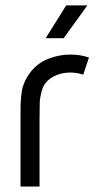

<svg xmlns="http://www.w3.org/2000/svg" viewBox="-20 -684 378 704"><path d="M300.3 -664.1 213.4 -543.9H147.5L222.7 -664.1ZM237.8 -483.9Q274.9 -483.9 306.2 -473.1L285.2 -410.2Q262.7 -418 237.8 -418Q210.4 -418 186.8 -408.4Q163.1 -398.9 148.9 -381.8Q137.7 -368.7 132.1 -347.2Q126.5 -325.7 125.7 -307.1Q125 -288.6 125 -249V0H55.2V-249Q55.2 -280.3 55.4 -294.7Q55.7 -309.1 57.6 -331.1Q59.6 -353 63.7 -366.2Q67.9 -379.4 75.7 -394.8Q83.5 -410.2 95.2 -423.8Q122.1 -455.6 160.4 -469.7Q198.7 -483.9 237.8 -483.9Z"/></svg>

Font: Gidolinya
Style: Regular
Weight: 400
Version: Version 1.0.3